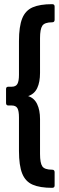

<svg xmlns="http://www.w3.org/2000/svg" viewBox="-20 -738 282 921"><path d="M230 163Q172 163 137 148Q102 133 86.5 94.5Q71 56 71 -14V-175Q71 -206 63.5 -219Q56 -232 36 -232H20Q9 -232 9 -244V-311Q9 -322 20 -322H36Q56 -322 63.5 -335.5Q71 -349 71 -379V-541Q71 -611 86.5 -649.5Q102 -688 137 -703Q172 -718 230 -718Q242 -718 242 -707V-643Q242 -631 230 -631Q194 -631 183 -614.5Q172 -598 172 -555V-388Q172 -344 158.5 -315.5Q145 -287 115 -277Q144 -268 158 -239Q172 -210 172 -167V0Q172 44 183 60Q194 76 230 76Q242 76 242 88V152Q242 163 230 163Z"/></svg>

Font: Sofia Sans Condensed
Style: Bold
Weight: 700
Designer: Botio Nikoltchev, Ani Petrova
Foundry: lettersoup
Version: Version 4.101; ttfautohint (v1.8.4.7-5d5b)